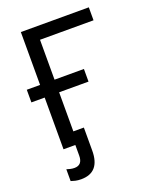

<svg xmlns="http://www.w3.org/2000/svg" viewBox="-164 -808 892 1099"><g transform="rotate(-20 281.5 -259.0)"><path d="M100 0V-315H19V-392H100V-714H514V-635H188V-392H367V-315H188V-77H252V63Q252 196 137 196Q118 196 102.5 192.5Q87 189 76 185V113Q85 116 97.5 119Q110 122 123 122Q172 122 172 65V0Z"/></g></svg>

Font: Noto Sans Mono SemiCondensed
Style: Regular
Weight: 400
Width: 4
Designer: Monotype Design Team
Foundry: Monotype Imaging Inc.
Version: Version 2.014